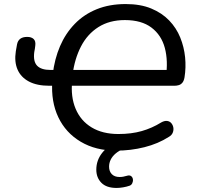

<svg xmlns="http://www.w3.org/2000/svg" viewBox="-20 -734 972 947"><path d="M553 9Q452 9 378 -35Q304 -79 267.5 -156Q231 -233 238 -333L252 -311H224Q162 -311 122.5 -332Q83 -353 66.5 -391Q50 -429 58 -481L64 -515Q71 -552 114 -552Q135 -552 146 -541.5Q157 -531 154 -509Q153 -502 152 -493.5Q151 -485 149 -477Q143 -431 163 -410Q183 -389 229 -389H258L240 -367Q249 -443 276 -506Q303 -569 348.5 -616Q394 -663 457 -688.5Q520 -714 600 -714Q673 -714 726 -692Q779 -670 814.5 -633Q850 -596 869 -549Q888 -502 893 -451.5Q898 -401 890 -352Q887 -335 879.5 -326Q872 -317 861.5 -314Q851 -311 840 -311H317L336 -334Q328 -257 353 -197.5Q378 -138 432 -105.5Q486 -73 564 -73Q628 -73 679 -87.5Q730 -102 775 -130Q791 -139 804 -137.5Q817 -136 825 -126.5Q833 -117 835 -104.5Q837 -92 832 -79.5Q827 -67 813 -59Q760 -25 692.5 -8Q625 9 553 9ZM596 -635Q520 -635 465.5 -600.5Q411 -566 379.5 -505Q348 -444 338 -366L324 -389H826L798 -352Q810 -434 793 -497.5Q776 -561 727 -598Q678 -635 596 -635ZM555 193Q505 193 480 167.5Q455 142 455 103Q455 57 483.5 20.5Q512 -16 563 -37L590 0Q567 9 550.5 23Q534 37 526 53.5Q518 70 518 88Q518 111 531.5 125Q545 139 570 139Q579 139 587.5 137.5Q596 136 606 133Q619 129 626.5 134.5Q634 140 635.5 150Q637 160 632.5 169.5Q628 179 619 182Q605 187 587.5 190Q570 193 555 193Z"/></svg>

Font: Nunito Medium
Style: Italic
Weight: 500
Designer: Vernon Adams
Foundry: Vernon Adams
Version: Version 3.601